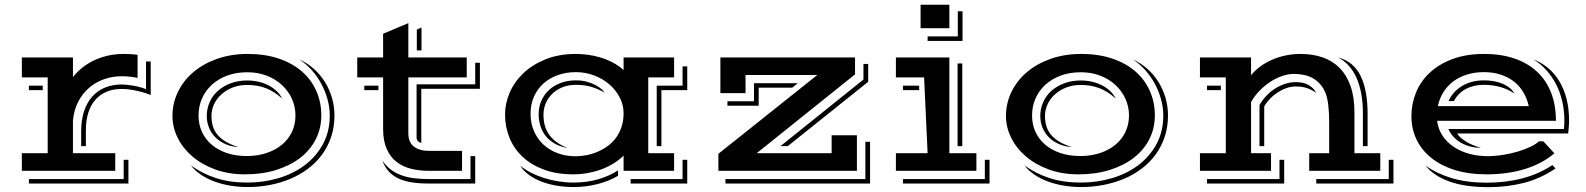

<svg xmlns="http://www.w3.org/2000/svg" viewBox="-20 -710 6593 798"><path d="M70.8 -73.2H178.2V-388.2H70.8V-471.2H283.2V-389.6Q298.3 -409.2 319.6 -426.8Q340.8 -444.3 367.7 -457.5Q394.5 -470.7 426.3 -478.3Q458 -485.8 494.1 -485.8Q504.9 -485.8 521 -485.1Q537.1 -484.4 551.8 -481.9V-386.2Q534.7 -390.1 518.1 -391.6Q501.5 -393.1 485.8 -393.1Q446.8 -393.1 411.9 -380.6Q377 -368.2 349.6 -344.5Q322.3 -320.8 304.7 -286.6Q287.1 -252.4 283.2 -208.5V-73.2H459V0H70.8ZM317.4 -164.6Q317.4 -210.4 329.1 -246.6Q340.8 -282.7 362.5 -307.6Q384.3 -332.5 415.5 -345.7Q446.8 -358.9 485.8 -358.9Q494.1 -358.9 506.8 -357.7Q519.5 -356.4 533.4 -354Q547.4 -351.6 561.5 -347.9Q575.7 -344.2 586.9 -339.4V-454.6H606.4V-314.9Q592.8 -320.8 576.9 -325.4Q561 -330.1 544.7 -333.5Q528.3 -336.9 513.2 -338.6Q498 -340.3 485.8 -340.3Q450.2 -340.3 422.6 -328.6Q395 -316.9 376 -294.9Q356.9 -272.9 346.9 -241.2Q336.9 -209.5 336.9 -169.4V-102.5H317.4ZM100.1 -354H157.7V-335.4H100.1ZM494.1 34.2V-45.9H513.7V52.7H100.1V34.2Z M696.8 -228Q696.8 -281.2 719.7 -328.4Q742.7 -375.5 783.9 -410.4Q825.2 -445.3 882.8 -465.6Q940.4 -485.8 1009.3 -485.8Q1081.5 -485.8 1138.4 -466.6Q1195.3 -447.3 1234.6 -413.1Q1273.9 -378.9 1294.7 -332Q1315.4 -285.2 1315.4 -230Q1315.4 -176.8 1292.7 -131.8Q1270 -86.9 1228.3 -54.4Q1186.5 -22 1128.2 -3.7Q1069.8 14.6 998 14.6Q930.2 14.6 874.8 -5.6Q819.3 -25.9 779.8 -59.6Q740.2 -93.3 718.5 -137Q696.8 -180.7 696.8 -228ZM773.4 -22.5Q820.8 11.7 878.2 30.3Q935.5 48.8 1007.8 48.8Q1075.2 48.8 1137.2 30.5Q1199.2 12.2 1246.6 -23.4Q1293.9 -59.1 1322.3 -111.1Q1350.6 -163.1 1350.6 -230Q1350.6 -262.7 1341.6 -296.1Q1332.5 -329.6 1316.2 -360.4Q1299.8 -391.1 1276.4 -417.7Q1252.9 -444.3 1224.1 -462.9Q1256.8 -448.2 1283.9 -424.3Q1311 -400.4 1330.1 -369.9Q1349.1 -339.4 1359.6 -303.7Q1370.1 -268.1 1370.1 -230Q1370.1 -182.1 1356.4 -141.4Q1342.8 -100.6 1318.6 -67.6Q1294.4 -34.7 1261 -9.3Q1227.5 16.1 1187.5 33Q1147.5 49.8 1102.3 58.6Q1057.1 67.4 1010.3 67.4Q971.2 67.4 935.5 61.3Q899.9 55.2 869.4 43.7Q838.9 32.2 814.5 15.6Q790 -1 773.4 -22.5ZM805.2 -230Q805.2 -192.4 819.6 -161.4Q834 -130.4 860.4 -108.2Q886.7 -85.9 923.6 -73.7Q960.4 -61.5 1005.4 -61.5Q1050.8 -61.5 1087.9 -74Q1125 -86.4 1151.9 -108.6Q1178.7 -130.9 1193.4 -161.9Q1208 -192.9 1208 -230Q1208 -266.6 1193.4 -299.1Q1178.7 -331.5 1152.3 -356.2Q1126 -380.9 1089.1 -395.3Q1052.2 -409.7 1007.8 -409.7Q961.4 -409.7 924.1 -395.8Q886.7 -381.8 860.4 -357.7Q834 -333.5 819.6 -300.8Q805.2 -268.1 805.2 -230ZM839.4 -228Q839.4 -258.8 851.6 -285.9Q863.8 -313 886 -332.8Q908.2 -352.5 939.2 -364Q970.2 -375.5 1007.8 -375.5Q1031.7 -375.5 1054.2 -370.4Q1076.7 -365.2 1095.7 -355.5Q1114.7 -345.7 1129.4 -331.8Q1144 -317.9 1152.8 -300.3Q1120.6 -329.6 1085.7 -343.3Q1050.8 -356.9 1006.8 -356.9Q975.1 -356.9 948.2 -346.7Q921.4 -336.4 901.4 -318.8Q881.3 -301.3 870.1 -277.8Q858.9 -254.4 858.9 -228Q858.9 -206.1 864.3 -187Q869.6 -168 882.6 -151.6Q895.5 -135.3 917 -122.1Q938.5 -108.9 970.7 -98.6Q941.4 -100.6 917.2 -111.1Q893.1 -121.6 875.7 -138.7Q858.4 -155.8 848.9 -178.7Q839.4 -201.7 839.4 -228Z M1572.3 -388.2H1464.8V-471.2H1572.3V-569.8L1677.2 -613.8V-471.2H1919.9V-388.2H1677.2V-155.3Q1677.2 -118.7 1700.2 -100.8Q1723.1 -83 1762.7 -83H1900.4V0H1762.7Q1723.1 0 1688.5 -8.5Q1653.8 -17.1 1627.9 -37.4Q1602.1 -57.6 1587.2 -91.1Q1572.3 -124.5 1572.3 -174.8ZM1712.4 -586.9 1731.9 -595.7V-500.5H1712.4ZM1711.4 -359.4H1955.1V-449.2H1974.6V-340.8H1731V-115.7Q1714.4 -120.1 1711.4 -135.3ZM1494.1 -354H1552.7V-335.4H1494.1ZM1569.3 -42Q1585 -20 1604.2 -5.4Q1623.5 9.3 1647.5 18.1Q1671.4 26.9 1699.7 30.5Q1728 34.2 1761.7 34.2H1935.5V-61H1955.1V52.7H1759.3Q1721.7 52.7 1690.9 47.9Q1660.2 43 1636.5 32Q1612.8 21 1595.9 2.7Q1579.1 -15.6 1569.3 -42Z M2079.1 -233.9Q2079.1 -279.3 2098.1 -324.2Q2117.2 -369.1 2154.5 -405Q2191.9 -440.9 2247.1 -463.4Q2302.2 -485.8 2374 -485.8Q2397 -485.8 2423.1 -482.4Q2449.2 -479 2475.3 -471.2Q2501.5 -463.4 2526.4 -450.4Q2551.3 -437.5 2571.8 -418.9V-471.2H2781.7V-388.2H2674.3V-73.2H2781.7V0H2571.8V-63.5Q2552.7 -44.4 2528.6 -29.8Q2504.4 -15.1 2477.3 -5.4Q2450.2 4.4 2421.1 9.5Q2392.1 14.6 2363.3 14.6Q2293 14.6 2239.7 -5.4Q2186.5 -25.4 2150.9 -59.3Q2115.2 -93.3 2097.2 -138.4Q2079.1 -183.6 2079.1 -233.9ZM2709.5 -354H2816.9V-434.1H2836.4V-335.4H2729V-102.5H2709.5ZM2185.1 -237.8Q2185.1 -197.3 2199.5 -164.6Q2213.9 -131.8 2238.8 -108.9Q2263.7 -85.9 2297.9 -73.2Q2332 -60.5 2371.6 -60.5Q2394.5 -60.5 2418.2 -65.2Q2441.9 -69.8 2464.1 -79.3Q2486.3 -88.9 2506.1 -103.3Q2525.9 -117.7 2540.3 -137.5Q2554.7 -157.2 2563.2 -182.6Q2571.8 -208 2571.8 -239.3Q2571.8 -273.9 2555.7 -304.9Q2539.6 -335.9 2512.5 -359.4Q2485.4 -382.8 2449.2 -396.5Q2413.1 -410.2 2373 -410.2Q2333 -410.2 2298.6 -397.9Q2264.2 -385.7 2239 -363.3Q2213.9 -340.8 2199.5 -308.8Q2185.1 -276.9 2185.1 -237.8ZM2218.8 -235.4Q2218.8 -266.1 2230.2 -291.7Q2241.7 -317.4 2262.2 -336.2Q2282.7 -355 2311 -365.5Q2339.4 -376 2373 -376Q2398.4 -376 2418.9 -370.4Q2439.5 -364.7 2454.6 -356.7Q2469.7 -348.6 2479.5 -340.1Q2489.3 -331.5 2493.2 -325.2Q2466.8 -339.8 2439 -348.6Q2411.1 -357.4 2373 -357.4Q2342.3 -357.4 2317.6 -347.4Q2293 -337.4 2275.4 -320.3Q2257.8 -303.2 2248.3 -280.8Q2238.8 -258.3 2238.8 -233.4Q2238.8 -210 2244.1 -189.5Q2249.5 -168.9 2261.5 -151.6Q2273.4 -134.3 2292.7 -119.9Q2312 -105.5 2339.4 -94.7Q2308.6 -100.1 2285.9 -113Q2263.2 -126 2248.3 -144.5Q2233.4 -163.1 2226.1 -186.3Q2218.8 -209.5 2218.8 -235.4ZM2816.9 34.2V-45.9H2836.4V52.7H2601.1V34.2ZM2142.1 -21Q2162.1 -4.9 2187.5 8.1Q2212.9 21 2241.7 30Q2270.5 39.1 2301.5 43.9Q2332.5 48.8 2363.8 48.8Q2418 48.8 2465.1 35.4Q2512.2 22 2548.8 -2V20.5Q2512.2 42.5 2464.1 54.9Q2416 67.4 2364.3 67.4Q2328.6 67.4 2294.4 61.8Q2260.3 56.2 2231 44.9Q2201.7 33.7 2178.7 17.1Q2155.8 0.5 2142.1 -21Z M2965.8 -70.8 3377 -398.4H3078.6V-322.8H2974.1V-471.2H3533.7V-400.9L3125 -73.2H3436.5V-147.9H3541.5V0H2965.8ZM3568.8 -379.4V-444.3H3588.4V-370.1L3253.9 -102.5H3223.6ZM3003.4 -289.1H3113.8V-364.3H3295.9L3272.9 -345.7H3133.3V-270.5H3003.4ZM3576.7 34.2V-120.6H3596.2V52.7H2995.1V34.2Z M3806.2 -690.4H3925.8V-592.8H3806.2ZM3835.4 -558.6H3960.9V-663.1H3980.5V-540H3835.4ZM3703.6 -73.2H3835.4L3820.8 -388.2H3703.6V-471.2H3925.8V-73.2H4038.1V0H3703.6ZM3960 -446.3H3979.5V-102.5H3960ZM3732.9 -354H3800.3V-335.4H3732.9ZM4073.2 34.2V-45.9H4092.8V52.7H3732.9V34.2Z M4161.1 -228Q4161.1 -281.2 4184.1 -328.4Q4207 -375.5 4248.3 -410.4Q4289.6 -445.3 4347.2 -465.6Q4404.8 -485.8 4473.6 -485.8Q4545.9 -485.8 4602.8 -466.6Q4659.7 -447.3 4699 -413.1Q4738.3 -378.9 4759 -332Q4779.8 -285.2 4779.8 -230Q4779.8 -176.8 4757.1 -131.8Q4734.4 -86.9 4692.6 -54.4Q4650.9 -22 4592.5 -3.7Q4534.2 14.6 4462.4 14.6Q4394.5 14.6 4339.1 -5.6Q4283.7 -25.9 4244.1 -59.6Q4204.6 -93.3 4182.9 -137Q4161.1 -180.7 4161.1 -228ZM4237.8 -22.5Q4285.2 11.7 4342.5 30.3Q4399.9 48.8 4472.2 48.8Q4539.6 48.8 4601.6 30.5Q4663.6 12.2 4710.9 -23.4Q4758.3 -59.1 4786.6 -111.1Q4814.9 -163.1 4814.9 -230Q4814.9 -262.7 4805.9 -296.1Q4796.9 -329.6 4780.5 -360.4Q4764.2 -391.1 4740.7 -417.7Q4717.3 -444.3 4688.5 -462.9Q4721.2 -448.2 4748.3 -424.3Q4775.4 -400.4 4794.4 -369.9Q4813.5 -339.4 4824 -303.7Q4834.5 -268.1 4834.5 -230Q4834.5 -182.1 4820.8 -141.4Q4807.1 -100.6 4783 -67.6Q4758.8 -34.7 4725.3 -9.3Q4691.9 16.1 4651.9 33Q4611.8 49.8 4566.7 58.6Q4521.5 67.4 4474.6 67.4Q4435.5 67.4 4399.9 61.3Q4364.3 55.2 4333.7 43.7Q4303.2 32.2 4278.8 15.6Q4254.4 -1 4237.8 -22.5ZM4269.5 -230Q4269.5 -192.4 4283.9 -161.4Q4298.3 -130.4 4324.7 -108.2Q4351.1 -85.9 4387.9 -73.7Q4424.8 -61.5 4469.7 -61.5Q4515.1 -61.5 4552.2 -74Q4589.4 -86.4 4616.2 -108.6Q4643.1 -130.9 4657.7 -161.9Q4672.4 -192.9 4672.4 -230Q4672.4 -266.6 4657.7 -299.1Q4643.1 -331.5 4616.7 -356.2Q4590.3 -380.9 4553.5 -395.3Q4516.6 -409.7 4472.2 -409.7Q4425.8 -409.7 4388.4 -395.8Q4351.1 -381.8 4324.7 -357.7Q4298.3 -333.5 4283.9 -300.8Q4269.5 -268.1 4269.5 -230ZM4303.7 -228Q4303.7 -258.8 4315.9 -285.9Q4328.1 -313 4350.3 -332.8Q4372.6 -352.5 4403.6 -364Q4434.6 -375.5 4472.2 -375.5Q4496.1 -375.5 4518.6 -370.4Q4541 -365.2 4560.1 -355.5Q4579.1 -345.7 4593.8 -331.8Q4608.4 -317.9 4617.2 -300.3Q4585 -329.6 4550 -343.3Q4515.1 -356.9 4471.2 -356.9Q4439.5 -356.9 4412.6 -346.7Q4385.7 -336.4 4365.7 -318.8Q4345.7 -301.3 4334.5 -277.8Q4323.2 -254.4 4323.2 -228Q4323.2 -206.1 4328.6 -187Q4334 -168 4346.9 -151.6Q4359.9 -135.3 4381.3 -122.1Q4402.8 -108.9 4435.1 -98.6Q4405.8 -100.6 4381.6 -111.1Q4357.4 -121.6 4340.1 -138.7Q4322.8 -155.8 4313.2 -178.7Q4303.7 -201.7 4303.7 -228Z M4967.3 -73.2H5074.7V-388.2H4967.3V-471.2H5179.7V-397.5Q5194.8 -416 5216.1 -432.1Q5237.3 -448.2 5263.7 -460.2Q5290 -472.2 5320.8 -479Q5351.6 -485.8 5385.3 -485.8Q5436 -485.8 5477.5 -471.4Q5519 -457 5548.3 -427Q5577.6 -397 5593.5 -351.3Q5609.4 -305.7 5609.4 -243.2V-73.2H5716.8V0H5421.4V-73.2H5504.4V-201.7Q5504.4 -241.2 5500.7 -272.2Q5497.1 -303.2 5490.2 -320.8Q5481.4 -343.3 5468 -358.9Q5454.6 -374.5 5437.7 -384.3Q5420.9 -394 5400.9 -398.4Q5380.9 -402.8 5358.4 -402.8Q5334.5 -402.8 5308.8 -394Q5283.2 -385.3 5259 -369.4Q5234.9 -353.5 5214.1 -332Q5193.4 -310.5 5179.7 -285.6V-73.2H5262.7V0H4967.3ZM5644.5 -239.7Q5644.5 -282.7 5637.9 -319.6Q5631.3 -356.4 5618.2 -386Q5605 -415.5 5585.7 -437Q5566.4 -458.5 5541 -471.2Q5574.2 -462.9 5597.7 -443.1Q5621.1 -423.3 5635.7 -393.1Q5650.4 -362.8 5657.2 -323.2Q5664.1 -283.7 5664.1 -236.3V-102.5H5644.5ZM5214.8 -273.4Q5227.1 -294.9 5243.9 -312.5Q5260.7 -330.1 5280.5 -342.5Q5300.3 -355 5322 -361.8Q5343.8 -368.7 5365.2 -368.7Q5398.9 -368.7 5419.9 -356Q5440.9 -343.3 5450.7 -323.7Q5435.5 -335 5415.3 -342.8Q5395 -350.6 5364.3 -350.6Q5345.2 -350.6 5325.7 -343.5Q5306.2 -336.4 5288.6 -324.7Q5271 -313 5256.8 -297.9Q5242.7 -282.7 5234.4 -267.1V-102.5H5214.8ZM4996.6 -354H5054.2V-335.4H4996.6ZM5752 34.2V-45.9H5771.5V52.7H5450.7V34.2ZM5297.9 34.2V-45.9H5317.4V52.7H4996.6V34.2Z M5846.2 -226.6Q5846.2 -278.3 5865.2 -325.2Q5884.3 -372.1 5922.4 -407.7Q5960.4 -443.4 6017.1 -464.6Q6073.7 -485.8 6148.4 -485.8Q6218.8 -485.8 6273.9 -467Q6329.1 -448.2 6367.7 -412.6Q6406.2 -377 6426.5 -325.4Q6446.8 -273.9 6446.8 -208H5953.1Q5957.5 -172.9 5975.8 -145.5Q5994.1 -118.2 6022.5 -99.4Q6050.8 -80.6 6086.7 -70.8Q6122.6 -61 6161.6 -61Q6193.4 -61 6226.3 -66.2Q6259.3 -71.3 6288.6 -80.1Q6317.9 -88.9 6340.8 -99.9Q6363.8 -110.8 6376 -122.6H6394.5L6440.4 -72.8Q6390.1 -29.8 6318.1 -7.6Q6246.1 14.6 6159.2 14.6Q6083.5 14.6 6025.1 -3.9Q5966.8 -22.5 5927 -55.2Q5887.2 -87.9 5866.7 -131.8Q5846.2 -175.8 5846.2 -226.6ZM6480 -173.8Q6481 -181.2 6481.4 -189.7Q6481.9 -198.2 6481.9 -208Q6481.9 -249.5 6473.4 -287.4Q6464.8 -325.2 6448.5 -357.7Q6432.1 -390.1 6408.2 -417Q6384.3 -443.8 6354 -462.9Q6386.2 -450.2 6413.3 -428Q6440.4 -405.8 6460 -374Q6479.5 -342.3 6490.5 -300.8Q6501.5 -259.3 6501.5 -208Q6501.5 -204.1 6501.2 -198.2Q6501 -192.4 6500.5 -185.1Q6500 -177.7 6499.3 -170.2Q6498.5 -162.6 6497.6 -155.3H6036.1Q6045.4 -139.6 6070.3 -123.3Q6095.2 -106.9 6134.8 -95.7Q6110.4 -95.7 6089.1 -101.6Q6067.9 -107.4 6050.5 -117.7Q6033.2 -127.9 6020.3 -142.3Q6007.3 -156.7 6000 -173.8ZM6334 -269Q6326.2 -302.7 6309.8 -329.1Q6293.5 -355.5 6269.5 -373.3Q6245.6 -391.1 6214.8 -400.6Q6184.1 -410.2 6147.5 -410.2Q6107.9 -410.2 6075.4 -399.7Q6043 -389.2 6018.6 -370.4Q5994.1 -351.6 5978.3 -325.7Q5962.4 -299.8 5956.1 -269ZM6000.5 -290Q6018.6 -330.1 6057.4 -353Q6096.2 -376 6147.5 -376Q6168.5 -376 6188.2 -372.6Q6208 -369.1 6224.9 -362.1Q6241.7 -355 6254.4 -344.7Q6267.1 -334.5 6274.4 -321.3Q6246.6 -339.8 6214.8 -348.6Q6183.1 -357.4 6146.5 -357.4Q6104 -357.4 6071.8 -339.8Q6039.6 -322.3 6022.9 -290ZM5905.3 -21.5Q5952.6 12.2 6015.4 30.8Q6078.1 49.3 6159.2 49.3Q6238.3 49.3 6307.4 31.2Q6376.5 13.2 6432.1 -23.9L6445.3 -9.8Q6382.3 32.7 6312.7 50.3Q6243.2 67.9 6167 67.9Q6067.9 67.9 6002.7 43.9Q5937.5 20 5905.3 -21.5Z"/></svg>

Font: Vast Shadow
Style: Regular
Weight: 400
Designer: Nicole Fally
Foundry: Nicole Fally
Version: Version 1.002